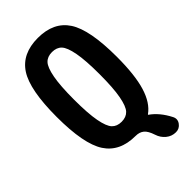

<svg xmlns="http://www.w3.org/2000/svg" viewBox="-270 -815 1040 1040"><g transform="rotate(-45 250.0 -294.5)"><path d="M194.8 -118.7Q214.8 -97.7 250 -97.7Q285.2 -97.7 305.2 -118.7Q325.2 -139.6 336.4 -199.2Q347.7 -258.8 347.7 -364.7Q347.7 -470.7 336.4 -530.3Q325.2 -589.8 305.2 -610.8Q285.2 -631.8 250 -631.8Q214.8 -631.8 194.8 -610.8Q174.8 -589.8 163.6 -530.3Q152.3 -470.7 152.3 -364.7Q152.3 -258.8 163.6 -199.2Q174.8 -139.6 194.8 -118.7ZM379.9 -26.4 377.9 -24.4Q377.9 -22.5 378.9 -22.5Q429.7 12.7 464.8 81.1Q477.5 105.5 461.4 127.9Q445.3 150.4 418 150.4Q386.7 150.4 362.3 130.4Q337.9 110.4 328.1 79.1Q315.4 40 296.9 24.9Q278.3 9.8 250 9.8Q128.9 9.8 74.2 -74.2Q19.5 -158.2 19.5 -365.2Q19.5 -572.3 74.2 -656.2Q128.9 -740.2 250 -740.2Q371.1 -740.2 425.8 -656.2Q480.5 -572.3 480.5 -365.2Q480.5 -225.6 455.6 -144Q430.7 -62.5 379.9 -26.4Z"/></g></svg>

Font: Rounded-X Mgen+ 1mn bold
Style: Bold
Weight: 700
Designer: [Source Han Sans]
Ryoko NISHIZUKA  (kana & ideographs); Paul D. Hunt (Latin, Greek & Cyrillic); Wenlong ZHANG  (bopomofo
Version: Version 1.059.20150602